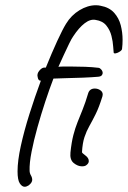

<svg xmlns="http://www.w3.org/2000/svg" viewBox="-20 -649 488 733"><path d="M74 64Q64 64 55.5 51Q47 38 47 5Q47 -35 59.5 -92Q72 -149 92.5 -214Q113 -279 136 -341H135Q126 -341 124 -354Q120 -367 130 -379Q140 -391 149 -391H155Q178 -448 198.5 -492.5Q219 -537 232 -558Q252 -591 283.5 -610Q315 -629 346 -629Q351 -629 355.5 -628.5Q360 -628 364 -627Q397 -621 415.5 -600.5Q434 -580 441 -552.5Q448 -525 448 -497Q448 -488 447.5 -479.5Q447 -471 446 -463Q446 -458 438 -452.5Q430 -447 422.5 -445.5Q415 -444 414 -448Q413 -454 412 -472Q411 -490 405.5 -512Q400 -534 386 -551.5Q372 -569 345 -573Q325 -577 303 -560Q281 -543 260 -511Q254 -503 244 -482.5Q234 -462 223 -438Q212 -414 203 -394Q212 -395 224.5 -395Q237 -395 252 -395Q277 -395 305 -394Q333 -393 357 -390Q362 -389 367 -383Q372 -377 372 -370Q372 -366 368.5 -361.5Q365 -357 355 -356Q332 -354 296.5 -352.5Q261 -351 229 -350.5Q197 -350 184 -349Q169 -310 153 -261.5Q137 -213 123 -163Q109 -113 100.5 -69.5Q92 -26 93 2Q93 12 98 20.5Q103 29 103 38Q103 42 100 47.5Q97 53 89 59Q81 64 74 64ZM293 -14Q277 -14 261.5 -26.5Q246 -39 249 -67Q253 -106 260 -133Q267 -160 276 -182.5Q285 -205 295.5 -231Q306 -257 317 -294Q323 -311 342 -311Q355 -311 365 -303Q375 -295 371 -281Q358 -239 345 -213Q332 -187 321 -167.5Q310 -148 302.5 -125.5Q295 -103 293 -68Q293 -65 306 -55.5Q319 -46 319 -34Q319 -25 309 -18Q304 -14 293 -14Z"/></svg>

Font: Grape Nuts
Style: Regular
Weight: 400
Designer: Robert E. Leuschke
Foundry: Robert E. Leuschke
Version: Version 1.010; ttfautohint (v1.8.3)